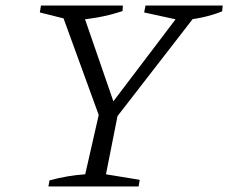

<svg xmlns="http://www.w3.org/2000/svg" viewBox="-20 -674 825 694"><path d="M349 -225 203 -626 206 -643H274L397 -287H374L644 -643H696L695 -629L382 -225ZM155 0 159 -22Q192 -31 224.5 -36.5Q257 -42 288 -44L342 -281H410L363 -44L485 -24L481 0ZM240 -600 124 -629 128 -654H424L423 -634Q378 -619 332.5 -611Q287 -603 240 -600ZM634 -600 501 -629 506 -654H785L783 -633Q748 -619 710.5 -611Q673 -603 634 -600Z"/></svg>

Font: Piazzolla 8pt ExtraLight
Style: Italic
Weight: 250
Italic angle: -11.3°
Designer: Juan Pablo del Peral
Foundry: Huerta Tipografica
Version: Version 2.001